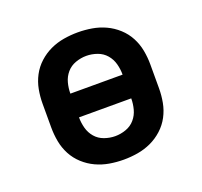

<svg xmlns="http://www.w3.org/2000/svg" viewBox="-99 -640 798 760"><g transform="rotate(-20 300.0 -260.0)"><path d="M300 8Q270 8 240.5 3Q211 -2 184 -14.5Q157 -27 134.5 -47.5Q112 -68 98 -94.5Q84 -121 78.5 -150.5Q73 -180 73 -210V-310Q73 -340 78.5 -369.5Q84 -399 98 -425.5Q112 -452 134.5 -472.5Q157 -493 184 -505.5Q211 -518 240.5 -523Q270 -528 300 -528Q330 -528 359.5 -523Q389 -518 416 -505.5Q443 -493 465.5 -472.5Q488 -452 502 -425.5Q516 -399 521.5 -369.5Q527 -340 527 -310V-210Q527 -180 521.5 -150.5Q516 -121 502 -94.5Q488 -68 465.5 -47.5Q443 -27 416 -14.5Q389 -2 359.5 3Q330 8 300 8ZM410 -310Q410 -333 404 -355.5Q398 -378 383 -395.5Q368 -413 345.5 -421Q323 -429 300 -429Q277 -429 254.5 -421Q232 -413 217 -395.5Q202 -378 196 -355.5Q190 -333 190 -310ZM300 -91Q323 -91 345.5 -99Q368 -107 383 -124.5Q398 -142 404 -164.5Q410 -187 410 -210H190Q190 -187 196 -164.5Q202 -142 217 -124.5Q232 -107 254.5 -99Q277 -91 300 -91Z"/></g></svg>

Font: Iosevka Extended
Style: Bold
Weight: 700
Width: 7
Monospace: yes
Designer: Belleve Invis
Foundry: Belleve Invis
Version: Version 32.5.0; ttfautohint (v1.8.4)